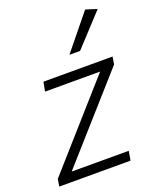

<svg xmlns="http://www.w3.org/2000/svg" viewBox="-141 -832 741 914"><g transform="rotate(-20 229.5 -375.0)"><path d="M-1 0 5 -37 369 -448H90L99 -495H449L443 -457L79 -47H368L360 0ZM259 -573 403 -750 460 -732 313 -573Z"/></g></svg>

Font: Livvic Light
Style: Italic
Weight: 300
Italic angle: -10°
Designer: Jacques Le Bailly, Baron von Fonthausen
Version: Version 1.001; ttfautohint (v1.8.2)